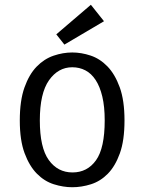

<svg xmlns="http://www.w3.org/2000/svg" viewBox="-20 -775 605 805"><path d="M63 -270Q63 -353 82.5 -408Q102 -463 133.5 -495.5Q165 -528 204.5 -541.5Q244 -555 283 -555Q321 -555 360 -542Q399 -529 430.5 -496.5Q462 -464 482 -409Q502 -354 502 -270Q502 -186 482.5 -132Q463 -78 432 -46.5Q401 -15 361.5 -2.5Q322 10 283 10Q245 10 205.5 -2.5Q166 -15 134.5 -47Q103 -79 83 -133Q63 -187 63 -270ZM147 -270Q147 -156 184.5 -104Q222 -52 284 -52Q346 -52 382.5 -103Q419 -154 419 -270Q419 -328 409 -370Q399 -412 381 -439.5Q363 -467 338 -480Q313 -493 283 -493Q224 -493 185.5 -438.5Q147 -384 147 -270ZM361 -755 416 -686 250 -588 216 -631Z"/></svg>

Font: Carrois Gothic
Style: Regular
Weight: 400
Designer: Ralph du Carrois
Foundry: Ralph du Carrois
Version: Version 1.001